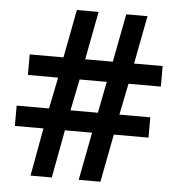

<svg xmlns="http://www.w3.org/2000/svg" viewBox="-52 -761 749 810"><g transform="rotate(5 323.0 -356.5)"><path d="M485 -422H622V-509H501L540 -713H450L411 -509H294L333 -713H241L202 -509H59V-422H187L160 -289H23V-203H144L107 0H197L235 -203H350L311 0H403L442 -203H589V-289H458ZM251 -289 278 -422H393L367 -289Z"/></g></svg>

Font: Noto Sans New Tai Lue Semibold
Style: Regular
Weight: 600
Designer: Monotype Design Team
Foundry: Monotype Imaging Inc.
Version: Version 2.004